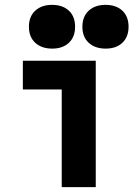

<svg xmlns="http://www.w3.org/2000/svg" viewBox="-20 -770 549 790"><path d="M234 0V-402H74V-520H374V0ZM195 -570Q151 -570 125 -594Q99 -618 99 -660Q99 -702 125 -726Q151 -750 194 -750Q238 -750 263.5 -726Q289 -702 289 -660Q289 -618 263.5 -594Q238 -570 195 -570ZM415 -570Q371 -570 345 -594Q319 -618 319 -660Q319 -702 345 -726Q371 -750 414 -750Q458 -750 483.5 -726Q509 -702 509 -660Q509 -618 483.5 -594Q458 -570 415 -570Z"/></svg>

Font: M PLUS 1 Code
Style: Bold
Weight: 700
Designer: Coji Morishita
Foundry: UNDERFOREST DESIGN
Version: Version 1.002